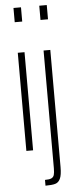

<svg xmlns="http://www.w3.org/2000/svg" viewBox="-62 -775 391 994"><g transform="rotate(-5 134.0 -277.5)"><path d="M48 -669V-743H87V-669ZM50 0V-510H85V0ZM182 -669V-743H221V-669ZM184 101V-510H219V99Q219 140 210 159Q201 178 184 183Q167 188 133 188V158Q156 158 166.5 153Q177 148 180.5 136.5Q184 125 184 101Z"/></g></svg>

Font: Saira Ultra Condensed Thin
Style: Regular
Weight: 100
Width: 1
Designer: Hector Gatti with collaboration of the Omnibus-Type team
Foundry: Omnibus-Type
Version: Version 1.001; ttfautohint (v1.8)